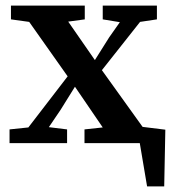

<svg xmlns="http://www.w3.org/2000/svg" viewBox="-20 -510 609 684"><path d="M346 -441V-490H539V-441L479 -432L343 -260L488 -58L569 -48L565 154H504L478 0H281V-49L346 -56L247 -201L196 -119L154 -57L219 -49V0H14V-49L81 -56L221 -238L84 -432L19 -441V-490H282V-441L223 -433L318 -296L369 -377L407 -431Z"/></svg>

Font: Source Serif 4 SmText Semibold
Style: Regular
Weight: 600
Designer: Frank Grießhammer
Foundry: Adobe
Version: Version 4.005;hotconv 1.1.0;makeotfexe 2.6.0